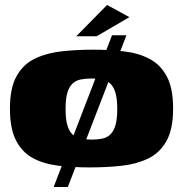

<svg xmlns="http://www.w3.org/2000/svg" viewBox="-20 -667 737 773"><path d="M20 -230Q20 -313 47 -361Q74 -409 121.5 -431.5Q169 -454 229.5 -460.5Q290 -467 356 -467Q423 -467 481 -460Q539 -453 583 -429.5Q627 -406 652 -358.5Q677 -311 677 -230Q677 -147 650 -99Q623 -51 576 -28.5Q529 -6 468.5 0.5Q408 7 341 7Q273 7 214.5 0Q156 -7 112.5 -30.5Q69 -54 44.5 -101.5Q20 -149 20 -230ZM452 -228Q452 -269 445 -293Q438 -317 424.5 -330Q411 -343 392 -347Q373 -351 349 -351Q324 -351 304.5 -347Q285 -343 271.5 -330Q258 -317 251 -293Q244 -269 244 -228Q244 -188 251 -163.5Q258 -139 271.5 -126Q285 -113 304.5 -109Q324 -105 349 -105Q373 -105 392 -109Q411 -113 424.5 -126Q438 -139 445 -163.5Q452 -188 452 -228ZM196 86 431 -525H489L253 86ZM287 -521 411 -647 501 -598 369 -521Z"/></svg>

Font: Genos Black
Style: Regular
Weight: 900
Designer: Robert E. Leuschke
Foundry: Robert E. Leuschke
Version: Version 1.010